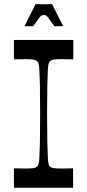

<svg xmlns="http://www.w3.org/2000/svg" viewBox="-20 -889 413 909"><path d="M46 0V-92Q63 -92 75.5 -91.5Q88 -91 98 -91Q127 -91 138 -93Q149 -95 154 -99Q159 -102 162 -110.5Q165 -119 166.5 -143Q168 -167 169 -216Q170 -265 170 -350Q170 -435 169 -484Q168 -533 166.5 -557Q165 -581 162 -589.5Q159 -598 154 -601Q149 -605 138 -607Q127 -609 98 -609Q88 -609 75.5 -608.5Q63 -608 46 -608V-700H327V-608Q311 -608 298 -608.5Q285 -609 275 -609Q246 -609 235 -607Q224 -605 219 -601Q214 -598 211 -589.5Q208 -581 206.5 -557Q205 -533 204 -484Q203 -435 203 -350Q203 -265 204 -216Q205 -167 206.5 -143Q208 -119 210.5 -110.5Q213 -102 218 -99Q224 -95 234.5 -93Q245 -91 274 -91Q284 -91 297.5 -91.5Q311 -92 326 -92V0ZM96 -765 148 -869H227L279 -765H237Q218 -792 210 -803Q202 -814 198 -816Q194 -818 187 -818Q182 -818 177.5 -816Q173 -814 164.5 -803Q156 -792 137 -765Z"/></svg>

Font: Ojuju Medium
Style: Regular
Weight: 500
Designer: Chisaokwu Joboson, Mirko Velimirovic
Foundry: Udi Foundry
Version: Version 1.000